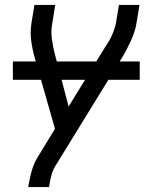

<svg xmlns="http://www.w3.org/2000/svg" viewBox="-20 -550 640 775"><path d="M94 205 95 198Q100 168 108.5 138Q117 108 134 81L202 -30L122 -310Q112 -344 106.5 -381Q101 -418 107 -457L119 -530H203L191 -456Q185 -424 189.5 -391.5Q194 -359 202 -329L257 -120L397 -348Q405 -361 413.5 -374Q422 -387 428.5 -400.5Q435 -414 440 -428Q445 -442 448 -457L460 -530H543L531 -457Q528 -437 521.5 -418.5Q515 -400 506.5 -381.5Q498 -363 488.5 -345Q479 -327 468 -310L204 119Q193 137 187.5 157.5Q182 178 179 198L178 205ZM32 -228V-302H544V-228Z"/></svg>

Font: Iosevka Curly Extended Oblique
Style: Regular
Weight: 400
Width: 7
Italic angle: -9°
Monospace: yes
Designer: Belleve Invis
Foundry: Belleve Invis
Version: Version 11.1.0; ttfautohint (v1.8.3)